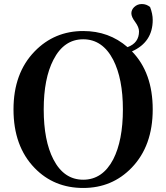

<svg xmlns="http://www.w3.org/2000/svg" viewBox="-20 -914 826 953"><path d="M542 -123Q590 -217 590 -371Q590 -523 542 -617Q489 -719 393 -719Q297 -719 245 -617Q197 -524 197 -371Q197 -216 245 -123Q297 -22 393 -22Q489 -22 542 -123ZM635 -659Q738 -553 738 -371Q738 -190 634 -82Q537 19 393 19Q248 19 152 -80Q47 -188 47 -371Q47 -551 152 -659Q250 -760 393 -760Q521 -760 613 -680Q670 -701 670 -758Q670 -779 651 -805Q632 -830 632 -848Q632 -865 646 -879Q662 -894 684 -894Q707 -894 725 -879Q738 -845 738 -815Q738 -705 635 -659Z"/></svg>

Font: Source Han Serif JP
Style: Bold
Weight: 700
Designer: Ryoko NISHIZUKA  (kana & ideographs); Frank Grießhammer (Latin, Greek & Cyrillic); Wenlong ZHANG  (bopomofo); Sandoll Co
Foundry: Adobe Systems Incorporated
Version: Version 1.000;PS 1;hotconv 16.6.53;makeotf.lib2.5.65590